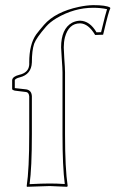

<svg xmlns="http://www.w3.org/2000/svg" viewBox="-20 -718 446 741"><path d="M92.8 -346.2Q91.3 -361.3 81.1 -362.8L37.1 -368.2Q28.3 -370.1 26.9 -374V-409.2Q28.8 -422.9 54.2 -429.2Q88.4 -437 92.3 -464.4Q93.3 -470.7 92.8 -477.1Q92.8 -546.9 119.6 -585Q128.9 -597.7 149.9 -622.1Q193.4 -671.9 284.2 -691.4Q314.5 -697.8 339.8 -698.2Q389.2 -698.2 404.8 -689L405.8 -686Q399.4 -675.3 379.9 -591.8Q378.9 -586.9 377.9 -584L347.2 -583Q321.3 -627 289.1 -627.9Q245.1 -627.9 230.5 -573.7Q226.1 -555.7 226.1 -535.2Q226.1 -526.9 228 -494.6Q231 -453.1 231 -439V-200.2Q231 -66.9 241.2 0L238.8 2.9Q237.3 2.9 171.9 0L84 2.9L83 0Q92.8 -64 92.8 -200.2ZM103 -346.2V-200.2Q103 -70.3 94.2 -7.3Q143.1 -9.8 171.9 -9.8Q199.2 -9.8 230 -7.8Q221.2 -74.7 221.2 -200.2V-439Q221.2 -452.1 218.3 -492.7Q215.8 -525.9 215.8 -535.2Q215.8 -606.9 258.3 -630.4Q272.9 -637.7 289.1 -638.2Q326.7 -637.2 352.5 -593.3L370.1 -593.8Q388.7 -670.9 393.1 -682.6Q369.1 -688 339.8 -688Q266.6 -688 198.2 -647.9Q172.4 -632.3 157.7 -615.2Q120.1 -571.8 111.8 -549.3Q103 -522.9 103 -477.1Q101.1 -430.7 56.2 -419.4Q40.5 -415.5 37.1 -409.2V-377.9H38.1L82 -373Q102.1 -369.1 103 -346.2Z"/></svg>

Font: Linux Biolinum Outline O
Style: Bold
Weight: 700
Designer: Philipp H. Poll
Foundry: Philipp H. Poll
Version: Version 0.9.2